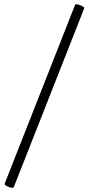

<svg xmlns="http://www.w3.org/2000/svg" viewBox="-20 -742 421 909"><path d="M44.9 145Q41.5 148.4 31.2 146.2Q21 144 10.5 137.9Q0 131.8 2 127.9L335.9 -720.2Q338.4 -723.1 348.6 -720.9Q358.9 -718.8 369.6 -712.9Q380.4 -707 378.9 -703.1Z"/></svg>

Font: Junicode SmCond Light
Style: Regular
Weight: 300
Width: 4
Designer: Peter S. Baker
Version: Version 2.206